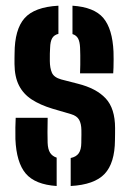

<svg xmlns="http://www.w3.org/2000/svg" viewBox="-20 -628 443 657"><path d="M32.7 -152Q32.2 -169.5 32.6 -192Q33 -214.6 33.7 -224.9H143.1Q142.5 -197.8 142.5 -175.6Q142.5 -153.3 143 -139.1Q143.9 -117 151.5 -105.1Q159.2 -93.3 173.9 -88.6V8.5Q100.2 3.6 68.1 -34.1Q36.1 -71.9 32.7 -152ZM221.9 8.5V-87.3Q240.8 -91.3 249.4 -103.5Q258 -115.7 258.2 -139.1Q258.4 -152.2 258.4 -157Q258.5 -161.8 258.6 -166.3Q258.6 -170.8 258.5 -183.1Q258.2 -204.8 250.7 -218.2Q243.1 -231.6 223.1 -237.4L159.4 -256.1Q117.6 -268.7 88.7 -287.5Q59.8 -306.3 44.9 -335.7Q30 -365 29.6 -409Q29.5 -418.8 29.6 -427.6Q29.7 -436.5 29.9 -445.5Q30.1 -527.2 63.9 -565.6Q97.7 -604 179.9 -608.5V-512.2Q164.7 -508.3 158.4 -497.1Q152.1 -485.9 151.5 -464.9Q151 -451.9 150.6 -444.7Q150.3 -437.4 150.5 -419.4Q150.7 -395.2 157.6 -379.2Q164.5 -363.2 189.4 -356.2L246.1 -341.6Q309.5 -325.8 341.6 -291.3Q373.8 -256.9 373.8 -189.5Q373.8 -180.1 373.7 -169.3Q373.6 -158.6 373.4 -148.8Q372.9 -69.9 337.9 -32.9Q302.9 4.1 221.9 8.5ZM253.9 -377Q254.5 -388.3 254.7 -405.7Q254.9 -423.1 254.7 -439.7Q254.5 -456.3 254 -464.9Q253.1 -485 247.3 -496.1Q241.5 -507.2 228 -511.4V-608.5Q302.2 -603.6 333.6 -566.4Q364.9 -529.2 368.4 -451.1Q368.8 -439.6 368.8 -425Q368.8 -410.5 368.4 -397.2Q368 -384 367.4 -377Z"/></svg>

Font: Big Shoulders Stencil Thin
Style: Regular
Weight: 100
Designer: Patric King
Foundry: XO Type Co
Version: Version 2.001